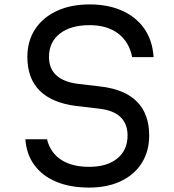

<svg xmlns="http://www.w3.org/2000/svg" viewBox="-20 -835 790 870"><path d="M193 -204Q208 -143 257 -111Q306 -79 384 -79Q465 -79 511.5 -117Q558 -155 558 -221Q558 -274 525.5 -305Q493 -336 426 -343L324 -355Q215 -369 159.5 -424.5Q104 -480 104 -577Q104 -649 139 -702.5Q174 -756 237.5 -785.5Q301 -815 386 -815Q470 -815 533.5 -786.5Q597 -758 634 -705Q671 -652 676 -576H579Q565 -646 515 -683.5Q465 -721 386 -721Q300 -721 251 -682.5Q202 -644 202 -577Q202 -524 235.5 -493.5Q269 -463 334 -455L436 -443Q546 -430 601 -374Q656 -318 656 -221Q656 -150 622.5 -96.5Q589 -43 527.5 -14Q466 15 384 15Q299 15 236 -11Q173 -37 136.5 -86Q100 -135 95 -204Z"/></svg>

Font: Martian Mono SemiExpanded Light
Style: Regular
Weight: 300
Width: 6
Monospace: yes
Designer: Roman Shamin
Foundry: Evil Martians
Version: Version 0.930